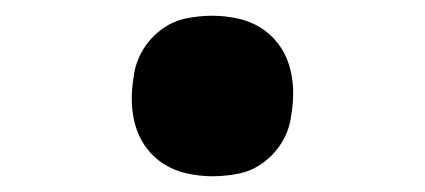

<svg xmlns="http://www.w3.org/2000/svg" viewBox="-20 -462 540 244"><path d="M250 -238Q234 -238 218 -241.5Q202 -245 189 -253Q176 -261 166.5 -273.5Q157 -286 152.5 -301Q148 -316 147.5 -332Q147 -348 150 -365Q152 -382 161 -397.5Q170 -413 184.5 -424Q199 -435 216 -438.5Q233 -442 250 -442Q266 -442 282 -438.5Q298 -435 311 -427Q324 -419 333.5 -406.5Q343 -394 347.5 -379Q352 -364 352.5 -348Q353 -332 350 -315Q348 -298 339 -282.5Q330 -267 315.5 -256Q301 -245 284 -241.5Q267 -238 250 -238Z"/></svg>

Font: Iosevka Slab Extrabold
Style: Italic
Weight: 800
Italic angle: -9°
Monospace: yes
Designer: Belleve Invis
Foundry: Belleve Invis
Version: Version 11.1.0; ttfautohint (v1.8.3)